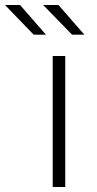

<svg xmlns="http://www.w3.org/2000/svg" viewBox="-104 -745 385 765"><path d="M79 -607C79 -607 30 -607 30 -607C30 -607 -84 -725 -84 -725C-84 -725 -24 -725 -24 -725C-24 -725 79 -607 79 -607ZM232 -607C232 -607 183 -607 183 -607C183 -607 68 -725 68 -725C68 -725 129 -725 129 -725C129 -725 232 -607 232 -607ZM156 0C156 0 106 0 106 0C106 0 106 -522 106 -522C106 -522 156 -522 156 -522C156 -522 156 0 156 0Z"/></svg>

Font: TamingNoise
Style: Regular
Weight: 500
Designer: Julieta Ulanovsky
Foundry: Julieta Ulanovsky
Version: ""